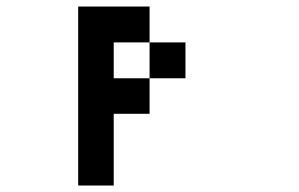

<svg xmlns="http://www.w3.org/2000/svg" viewBox="-20 -576 929 596"><path d="M444.3 -333Q444.3 -360.4 444.3 -444.3Q471.7 -444.3 555.7 -444.3Q555.7 -416 555.7 -333Q527.3 -333 444.3 -333ZM222.7 0Q222.7 -138.7 222.7 -555.7Q277.3 -555.7 444.3 -555.7Q444.3 -527.3 444.3 -444.3Q416 -444.3 333 -444.3Q333 -416 333 -333Q360.4 -333 444.3 -333Q444.3 -305.7 444.3 -222.7Q416 -222.7 333 -222.7Q333 -167 333 0Q305.7 0 222.7 0Z"/></svg>

Font: leko majuna
Style: pona
Weight: 400
Designer: Kelsey Higham
Version: Version 2.0